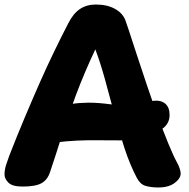

<svg xmlns="http://www.w3.org/2000/svg" viewBox="-23 -809 836 848"><path d="M198 -49Q187 -15 160.5 0Q134 15 77 15Q31 15 14 -2.5Q-3 -20 -3 -38Q-3 -60 4.5 -82.5Q12 -105 19 -124Q53 -211 86.5 -290.5Q120 -370 152 -442.5Q184 -515 216 -581Q248 -647 279 -707Q301 -750 330.5 -769.5Q360 -789 400 -789Q450 -789 484.5 -770Q519 -751 531 -719Q534 -712 547 -672Q560 -632 580 -571Q600 -510 623.5 -440Q647 -370 672 -301Q697 -232 720 -176Q743 -120 760 -89Q766 -79 770.5 -65Q775 -51 775 -43Q775 -21 748.5 -1Q722 19 676 19Q644 19 620 12Q596 5 581 -24Q551 -81 526.5 -155.5Q502 -230 481 -309.5Q460 -389 439.5 -462.5Q419 -536 398 -591Q349 -487 312.5 -389.5Q276 -292 249 -206Q222 -120 198 -49ZM171 -262Q171 -289 185.5 -305.5Q200 -322 218.5 -330.5Q237 -339 248 -341Q270 -346 298 -350.5Q326 -355 367 -355.5Q408 -356 468 -348Q474 -347 499.5 -349Q525 -351 558 -354Q591 -357 619 -360Q647 -363 658 -364Q688 -367 707 -351Q726 -335 726 -301Q726 -269 703 -247.5Q680 -226 644.5 -213Q609 -200 572.5 -194.5Q536 -189 509 -189Q452 -189 406.5 -189.5Q361 -190 316.5 -188Q272 -186 216 -179Q201 -178 186 -204Q171 -230 171 -262Z"/></svg>

Font: Playpen Sans ExtraBold
Style: Regular
Weight: 800
Designer: Laura Meseguer, Veronika Burian, José Scaglione
Foundry: TypeTogether
Version: Version 1.001